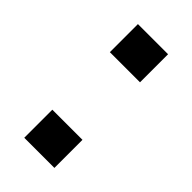

<svg xmlns="http://www.w3.org/2000/svg" viewBox="-165 -542 590 590"><g transform="rotate(45 130.5 -247.0)"><path d="M65 -372V-494H196V-372ZM65 0V-122H196V0Z"/></g></svg>

Font: Nunito Sans 9pt SemiBold
Style: Regular
Weight: 600
Version: Version 3.101;gftools[0.9.27]